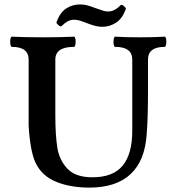

<svg xmlns="http://www.w3.org/2000/svg" viewBox="-20 -831 778 864"><path d="M140.1 -98.1Q115.7 -149.4 108.9 -266.1V-563Q108.9 -620.1 33.2 -620.1Q29.8 -620.1 27.8 -627Q25.9 -633.8 25.9 -643.1Q25.9 -652.3 27.8 -659.2Q29.8 -666 33.2 -666Q89.4 -663.1 173.3 -663.1Q257.3 -663.1 313 -666Q316.4 -666 318.4 -659.4Q320.3 -652.8 320.3 -643.6Q320.3 -634.3 318.4 -627.2Q316.4 -620.1 313 -620.1Q229 -620.1 229 -563V-335V-312Q229 -223.1 238 -166.5Q247.1 -109.9 283.7 -71.5Q320.3 -33.2 396 -33.2Q488.8 -33.2 532 -85.7Q575.2 -138.2 575.2 -242.2V-563Q575.2 -620.1 498 -620.1Q494.6 -620.1 492.7 -626.7Q490.7 -633.3 490.7 -642.6Q490.7 -652.3 492.7 -659.2Q494.6 -666 498 -666Q542.5 -663.1 609.9 -663.1Q676.8 -663.1 721.2 -666Q724.6 -666 726.6 -659.4Q728.5 -652.8 728.5 -643.6Q728.5 -634.3 726.6 -627.2Q724.6 -620.1 721.2 -620.1Q646 -620.1 646 -563V-430.2Q646 -295.4 640.1 -227.1Q632.3 -107.9 567.6 -47.4Q502.9 13.2 381.3 13.2Q297.4 13.2 233.2 -12.7Q168.9 -38.6 140.1 -98.1ZM373 -726.1Q348.1 -735.8 336.7 -739Q325.2 -742.2 314 -742.2Q297.9 -742.2 284.4 -734.9Q271 -727.5 256.8 -713.4Q252.4 -709 240.7 -719.7Q235.8 -724.6 234.6 -727.3Q233.4 -730 234.9 -733.4Q250.5 -774.9 278.1 -793Q305.7 -811 340.3 -811Q356.4 -811 370.4 -807.6Q384.3 -804.2 407.2 -795.4Q432.6 -786.1 444.3 -782.7Q456.1 -779.3 466.8 -779.3Q481.9 -779.3 495.6 -786.6Q509.3 -793.9 523.4 -808.1Q527.8 -812.5 539.6 -801.8Q544.4 -796.9 545.7 -794.2Q546.9 -791.5 545.4 -788.1Q530.3 -747.1 502 -728.8Q473.6 -710.4 440.4 -710.4Q424.8 -710.4 410.2 -714.1Q395.5 -717.8 373 -726.1Z"/></svg>

Font: JuniusX
Style: Bold
Weight: 700
Designer: Peter S. Baker
Foundry: Briery Creek Software
Version: Version 1.004